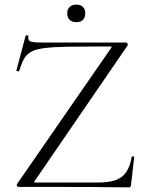

<svg xmlns="http://www.w3.org/2000/svg" viewBox="-20 -809 633 831"><path d="M54 -13 460 -600Q464 -605 463 -606.5Q462 -608 455 -608Q349 -608 281 -607Q213 -606 173.5 -601Q134 -596 114 -584.5Q94 -573 83.5 -553.5Q73 -534 63 -502Q62 -499 56 -500.5Q50 -502 51 -504L91 -655Q92 -657 98 -656Q104 -655 103 -653Q100 -635 111 -630Q122 -625 160 -625Q220 -625 307 -625Q394 -625 525 -625Q530 -625 532 -620.5Q534 -616 532 -612L131 -27Q127 -22 128 -20.5Q129 -19 136 -19Q224 -19 292.5 -19Q361 -19 404 -19Q451 -19 480.5 -29.5Q510 -40 526.5 -64.5Q543 -89 550 -130Q551 -132 556 -132Q561 -132 561 -130L547 -8Q547 -5 545 -1.5Q543 2 538 2Q464 1 381.5 0.5Q299 0 216.5 0Q134 0 60 0Q56 0 53.5 -4.5Q51 -9 54 -13ZM311 -713Q292 -713 281.5 -723Q271 -733 271 -752Q271 -769 281.5 -779Q292 -789 311 -789Q329 -789 339 -779Q349 -769 349 -752Q349 -733 339 -723Q329 -713 311 -713Z"/></svg>

Font: Cormorant Garamond Light Light
Style: Regular
Weight: 300
Version: Version 4.001